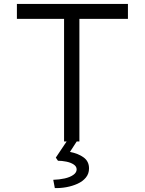

<svg xmlns="http://www.w3.org/2000/svg" viewBox="-20 -720 736 977"><path d="M306 0V-624H66V-700H631V-624H384V0ZM259 237 251 195Q282 194 309 188Q336 182 353 170Q370 158 370 142Q370 127 355 117Q340 107 317.5 102.5Q295 98 275 98L264 82L329 -15H380L336 53Q378 61 405.5 81Q433 101 433 137Q433 164 417 183.5Q401 203 374.5 215Q348 227 317.5 232.5Q287 238 259 237Z"/></svg>

Font: Lexend Giga Light
Style: Regular
Weight: 300
Version: Version 1.007